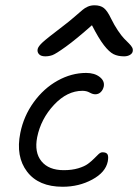

<svg xmlns="http://www.w3.org/2000/svg" viewBox="-20 -732 524 729"><path d="M151.9 -518.1Q135.7 -518.1 128.2 -526.1Q120.6 -534.2 123 -545.9Q125.5 -556.2 141.8 -571.3Q158.2 -586.4 219.2 -632.8Q241.2 -649.4 262.7 -668Q284.2 -686.5 293 -694.1Q301.8 -701.7 313.2 -706.8Q324.7 -711.9 338.9 -711.9Q361.3 -711.9 374.5 -701.4Q387.7 -690.9 401.9 -661.1Q414.1 -636.2 427.7 -616Q441.4 -595.7 451.4 -585.4Q461.4 -575.2 470 -566.7Q478.5 -558.1 481.9 -551.5Q485.4 -544.9 483.9 -537.1Q482.4 -528.8 473.1 -523.4Q463.9 -518.1 451.2 -518.1Q427.7 -518.1 411.1 -526.4Q394.5 -534.7 374.5 -560.5Q354.5 -586.4 329.1 -636.2Q268.6 -582.5 230.2 -554.9Q191.9 -527.3 179 -522.7Q166 -518.1 151.9 -518.1ZM217.8 -22.9Q126.5 -22.9 82.8 -80.3Q39.1 -137.7 57.1 -227.1Q69.8 -291 107.9 -343.8Q146 -396.5 198.7 -425.8Q251.5 -455.1 307.1 -455.1Q338.9 -455.1 358.4 -439.9Q377.9 -424.8 374 -403.8Q371.1 -390.6 362.5 -382.3Q354 -374 341.8 -374Q332 -374 320.3 -380.6Q308.6 -387.2 293 -387.2Q234.9 -387.2 185.1 -334Q135.3 -280.8 121.1 -210.9Q109.9 -153.3 137.5 -119.6Q165 -85.9 222.2 -85.9Q252.9 -85.9 276.9 -93Q300.8 -100.1 314.2 -110.1Q327.6 -120.1 337.2 -129.9Q346.7 -139.6 354.2 -146.7Q361.8 -153.8 369.1 -153.8Q383.8 -153.8 388.2 -146Q392.6 -138.2 389.2 -119.1Q380.9 -77.6 330.3 -50.3Q279.8 -22.9 217.8 -22.9Z"/></svg>

Font: Shantell Sans Irregular
Style: Italic
Weight: 300
Italic angle: -11.31°
Designer: Stephen Nixon, Anya Danilova, Shantell Martin
Foundry: Arrow Type
Version: Version 1.006;[9816181b4]